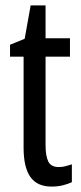

<svg xmlns="http://www.w3.org/2000/svg" viewBox="-20 -678 299 708"><path d="M197 -62Q209 -62 221 -65Q233 -68 245 -72V-6Q229 1 211 5.5Q193 10 170 10Q117 10 92 -25.5Q67 -61 67 -133V-469H17V-513L71 -535L93 -658H148V-537H238V-469H148V-143Q148 -103 158 -82.5Q168 -62 197 -62Z"/></svg>

Font: Noto Sans ExtraCondensed
Style: Regular
Weight: 400
Width: 2
Designer: Monotype Design Team
Foundry: Monotype Imaging Inc.
Version: Version 2.013; ttfautohint (v1.8.4.7-5d5b)